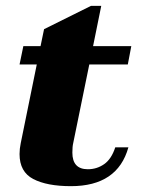

<svg xmlns="http://www.w3.org/2000/svg" viewBox="-20 -628 498 658"><path d="M375 -123H420Q383 10 223 10Q141 10 94 -14.5Q47 -39 47 -100Q47 -118 51 -137L106 -407H47L60 -470H119L131 -528L292 -608H327L299 -470H430L418 -407H286L231 -138Q228 -126 228 -105Q228 -48 281 -48Q312 -48 337 -65.5Q362 -83 375 -123Z"/></svg>

Font: Taviraj ExtraBold
Style: Italic
Weight: 800
Italic angle: -12°
Designer: Katatrad Team
Foundry: CadsonDemak
Version: Version 1.001